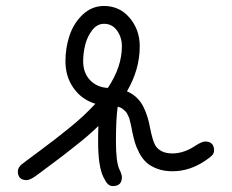

<svg xmlns="http://www.w3.org/2000/svg" viewBox="-20 -606 780 646"><path d="M40 -29.8Q40 -36.6 43.9 -42.7Q47.9 -48.8 52.5 -52.5Q57.1 -56.2 69.8 -65.9Q78.6 -72.3 115.2 -99.6Q151.9 -127 167.5 -139.2Q183.1 -151.4 211.7 -174.3Q240.2 -197.3 261.2 -217Q282.2 -236.8 300.8 -256.8Q254.9 -271 227.5 -309.6Q200.2 -348.1 200.2 -399.9Q200.2 -445.3 214.1 -486.8Q228 -528.3 258.5 -557.1Q289.1 -585.9 330.1 -585.9Q382.3 -585.9 416.3 -545.9Q450.2 -505.9 450.2 -450.2Q450.2 -372.1 407.2 -298.8Q426.3 -290.5 440.4 -276.9Q454.6 -263.2 463.1 -245.4Q471.7 -227.5 476.3 -211.9Q481 -196.3 484.9 -175.8Q493.7 -131.8 502.4 -117.2Q519 -89.8 560.1 -89.8Q599.1 -89.8 638.2 -116.2Q659.7 -129.9 669.9 -129.9Q700.2 -129.9 700.2 -100.1Q700.2 -90.3 693.8 -83.5Q687.5 -76.7 669.9 -64.9Q617.7 -29.8 560.1 -29.8Q531.2 -29.8 508.8 -38.3Q486.3 -46.9 472.7 -59.3Q459 -71.8 448.7 -91.3Q438.5 -110.8 433.8 -126.7Q429.2 -142.6 424.8 -164.1Q424.3 -165.5 422.4 -176.3Q420.4 -187 419.7 -189Q418.9 -190.9 417 -200Q415 -209 413.6 -211.4Q412.1 -213.9 409.2 -220.7Q406.2 -227.5 403.3 -230Q400.4 -232.4 396.2 -236.6Q392.1 -240.7 387 -243.2Q381.8 -245.6 376 -247.1Q370.1 -207 370.1 -129.9Q370.1 -60.5 381.8 -36.1Q390.1 -19.5 390.1 -9.8Q390.1 20 359.9 20Q349.6 20 342.8 13.2Q335.9 6.3 328.1 -9.8Q310.1 -45.4 310.1 -129.9Q310.1 -163.1 311 -182.1Q293.5 -165 274.2 -148.4Q254.9 -131.8 230.7 -112.8Q206.5 -93.8 191.7 -82.3Q176.8 -70.8 146.5 -48.3Q116.2 -25.9 106 -18.1Q82 0 69.8 0Q40 0 40 -29.8ZM259.8 -399.9Q259.8 -361.3 282.5 -336.9Q305.2 -312.5 342.8 -310.1Q390.1 -380.9 390.1 -450.2Q390.1 -480.5 373.8 -503.2Q357.4 -525.9 330.1 -525.9Q306.6 -525.9 290 -504.2Q273.4 -482.4 266.6 -454.8Q259.8 -427.2 259.8 -399.9Z"/></svg>

Font: Pecita
Style: Book
Weight: 400
Width: 6
Version: Version 3.4.1